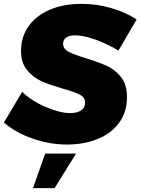

<svg xmlns="http://www.w3.org/2000/svg" viewBox="-34 -736 736 995"><path d="M543 -694C492 -709 441 -716 389 -716C327 -716 272 -706 225 -686C178 -666 141 -638 115 -601C88 -564 75 -521 75 -472C75 -431 86 -397 107 -372C128 -347 152 -328 181 -315C210 -302 246 -290 290 -277C331 -266 360 -255 379 -246C398 -236 407 -222 407 -204C407 -187 400 -173 387 -164C373 -155 354 -150 330 -150C293 -150 251 -161 202 -182C153 -203 113 -229 81 -260L-14 -101C27 -66 76 -38 135 -18C194 3 253 13 313 13C370 13 423 4 470 -15C517 -33 554 -61 582 -98C610 -135 624 -180 624 -233C624 -276 614 -310 593 -337C572 -363 547 -382 519 -395C490 -408 454 -421 409 -435C369 -447 340 -458 321 -468C302 -478 293 -492 293 -510C293 -524 299 -535 310 -542C321 -549 336 -553 355 -553C384 -553 420 -545 463 -530C506 -514 545 -495 580 -474L674 -635C637 -660 594 -679 543 -694ZM200 60 137 239H249L360 60Z"/></svg>

Font: Argentum Sans ExtraBold
Style: Italic
Weight: 800
Italic angle: -11.3°
Designer: Julieta Ulanovsky
Foundry: Julieta Ulanovsky
Version: Version 5.001;February 15, 2019;FontCreator 11.5.0.2425 64-b